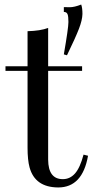

<svg xmlns="http://www.w3.org/2000/svg" viewBox="-20 -803 404 837"><path d="M189.9 -106.9Q190.4 -22 253.9 -22Q285.2 -22 307.1 -46.9Q329.1 -71.8 344.2 -128.9L363.8 -124Q339.4 14.2 233.9 14.2Q132.8 13.7 108.9 -73.2Q100.1 -105.5 100.1 -159.2V-494.1H3.9V-514.2H100.1V-667Q156.2 -668.5 189.9 -681.2V-514.2H337.9V-494.1H189.9ZM339.4 -742.2Q338.9 -715.8 324.2 -677.7Q309.6 -639.6 272 -562L258.3 -565.9Q278.3 -681.6 278.3 -707Q278.3 -732.4 274.4 -741.2Q270.5 -751 258.3 -751V-772Q264.2 -771.5 284.2 -771.5Q304.2 -771.5 334 -783.2Q339.4 -768.6 339.4 -742.2Z"/></svg>

Font: PlayfairDisplay-Regular
Style: Regular
Weight: 400
Designer: Claus Eggers Sørensen
Foundry: Claus Eggers Sørensen
Version: Version 1.002;PS 001.002;hotconv 1.0.70;makeotf.lib2.5.58329